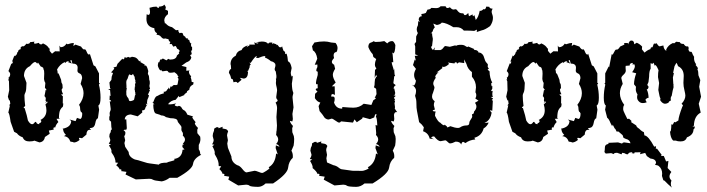

<svg xmlns="http://www.w3.org/2000/svg" viewBox="-20 -629 3150 856"><path d="M154.8 -75.2 155.3 -80.1Q163.6 -81.1 164.1 -88.9Q164.1 -91.8 160.2 -94.2Q187 -107.4 187 -137.2Q187 -148.9 182.6 -163.6L192.4 -172.9L189.5 -177.2L182.1 -168L186 -177.7Q183.1 -177.7 183.1 -182.1L184.1 -189Q184.1 -195.8 178.2 -200.2L183.6 -228L188.5 -226.6L180.2 -238.3L182.1 -257.8Q181.6 -263.2 179.7 -263.2Q176.3 -272.9 176.3 -277.8L177.2 -300.8Q176.8 -316.9 175.3 -317.4Q173.8 -317.9 172.9 -326.2Q168.5 -331.1 161.6 -332.5L149.4 -350.1L146 -345.2Q140.6 -352.5 136.2 -352.5Q128.9 -352.5 113.3 -334Q86.9 -321.8 86.9 -290.5L98.1 -259.8Q97.7 -225.1 93.3 -217Q88.9 -209 88.9 -203.1Q88.9 -184.6 92.3 -156.7Q85.4 -151.4 85.4 -147.9L89.8 -147Q101.1 -111.3 104.5 -91.8Q114.3 -75.2 123 -75.2Q129.9 -75.2 136.2 -85.4H141.1Q142.1 -76.2 154.8 -75.2ZM308.6 6.3Q308.1 3.9 293.9 2.4Q286.1 -20 265.1 -22L273.9 -27.8Q261.7 -39.6 261.7 -51.3L259.3 -55.2Q296.4 -62 297.4 -89.4L290 -96.2L316.9 -88.9L323.2 -103.5L337.4 -98.6Q346.2 -100.1 346.7 -123L343.3 -129.4Q338.9 -129.4 337.4 -142.1Q337.4 -157.2 332 -161.1Q352.5 -187.5 352.5 -213.4Q352.5 -234.4 339.4 -254.9L346.2 -280.8Q345.2 -297.9 335.2 -301.5Q325.2 -305.2 325.2 -314L326.2 -327.1Q326.2 -345.7 302.7 -345.7L298.8 -361.3L293 -358.9L300.3 -345.7L283.2 -352.1L288.1 -356.9Q272.5 -355 272 -347.7L268.1 -352.1Q247.1 -342.3 234.4 -319.3Q236.8 -312.5 237.3 -300.8L239.3 -302.7Q241.7 -302.7 252.4 -273.4Q253.4 -259.8 256.3 -256.8Q259.3 -253.9 259.3 -237.3Q259.3 -235.4 257.1 -233.6Q254.9 -231.9 254.9 -228Q254.9 -221.2 261.2 -209L252 -207.5L260.3 -199.7L259.8 -168L262.2 -167.5Q261.7 -152.8 258.3 -151.4Q254.9 -149.9 249 -139.9Q243.2 -129.9 242.7 -103L247.1 -100.1L231.9 -99.1L240.2 -85Q229 -73.7 226.1 -60.5L221.2 -61.5L217.8 -58.1L219.7 -51.3L197.8 -46.9L201.7 -32.7L180.2 -18.1Q176.8 3.4 155.8 5.9L133.3 -2Q126 1.5 110.8 1.5Q87.9 1.5 81.5 -16.6Q63 -23.4 55.7 -34.7L43 -41.5L27.3 -85.9Q22 -124.5 17.1 -127L24.4 -159.2L20 -158.7L25.9 -166.5L23.4 -183.1L21 -180.2L15.1 -197.8L21 -226.6L20 -266.6L15.6 -276.4L19.5 -273.4L18.1 -285.2L20 -283.7Q25.4 -290 25.4 -298.3Q25.4 -304.7 17.6 -312L31.2 -347.2L32.7 -342.8L38.6 -354L33.7 -354.5L44.4 -382.3L45.4 -378.4Q50.3 -378.9 51.3 -385.7L52.7 -382.8L56.6 -392.1Q56.6 -397 60.5 -397.9Q60.5 -403.8 64.9 -407.2Q72.8 -408.7 73.2 -412.6L70.8 -414.1Q73.2 -420.4 80.1 -423.8L81.1 -421.9Q89.8 -421.9 98.1 -435.5L98.6 -433.1Q113.8 -433.1 113.8 -440.9L134.3 -443.4L131.8 -440.4Q131.8 -434.1 135.3 -434.1Q138.7 -434.1 153.3 -438L156.7 -432.6L164.1 -430.7L171.9 -435.5Q193.4 -425.8 198.7 -412.6L201.2 -414.1V-402.3L211.9 -389.6L225.6 -400.4L246.1 -399.9L245.1 -425.8L250 -418.5Q266.6 -418.5 276.4 -434.6L281.7 -431.6Q297.9 -437.5 309.1 -437.5L307.1 -423.8L316.4 -430.2L341.3 -421.4Q350.1 -407.7 356.9 -407.7V-410.6Q362.8 -408.2 366.9 -397Q371.1 -385.7 377.9 -385.3L380.4 -389.6L397 -337.9L405.3 -333L421.4 -301.8V-259.8L425.3 -256.8L420.9 -252Q428.2 -223.6 428.2 -193.4Q428.2 -163.1 418.5 -158.7L421.9 -140.1L416.5 -101.6Q408.2 -99.6 405 -80.1Q401.9 -60.5 386.7 -58.6L379.9 -57.6Q379.9 -55.2 386.7 -49.3L380.4 -50.3Q366.2 -50.3 365.2 -28.8L345.7 -12.7L335.9 -14.6Q332 -14.6 332 -12.2Q332 -8.8 335.4 -5.4Q321.3 6.3 308.6 6.3Z M561 -178.2Q564.5 -178.2 571.5 -180.7Q578.6 -183.1 578.6 -188.5Q579.1 -191.9 580.3 -196Q581.5 -200.2 581.5 -203.1L584.5 -207L583 -210L583.5 -213.9Q583.5 -219.2 581.5 -219.2L582 -223.1L580.1 -230L581.5 -244.6L583.5 -243.7L581.5 -250.5L585 -263.2L581.5 -265.1L584.5 -266.6L580.6 -280.3V-288.1L578.6 -287.6Q575.2 -298.3 572.3 -298.3Q570.3 -298.3 569.3 -296.1Q568.4 -293.9 564.9 -293.9L557.1 -297.4Q555.2 -297.4 553 -291Q550.8 -284.7 548.3 -276.9Q543 -271.5 543 -260.7L543.9 -244.6L543.5 -236.8L545.4 -237.3L543 -221.7L543.5 -204.6L544.9 -203.1Q544.9 -199.2 549.3 -194.6Q553.7 -189.9 554.4 -184.1Q555.2 -178.2 561 -178.2ZM701.2 179.7Q668 176.3 661.9 172.1Q655.8 168 646 168L585.4 170.9L539.6 148.9L543.9 137.2L520 133.8L522 128.9L518.6 125.5L513.7 126.5Q510.7 117.2 498 107.9L506.8 96.7L495.1 95.7Q495.1 75.2 479.5 54.2Q476.6 50.3 476.6 47.4L477.1 43.9Q477.1 36.1 465.8 19.5L475.1 13.2L464.8 12.2Q471.7 2.4 471.7 -5.4L467.3 -20Q467.8 -32.2 470.9 -35.4Q474.1 -38.6 474.6 -48.8L479 -52.7Q475.6 -59.1 475.1 -86.4L467.3 -93.8V-107.9L469.7 -114.3L468.8 -122.6Q468.8 -128.9 471.2 -133.1Q473.6 -137.2 473.6 -143.1L469.2 -177.7L475.6 -176.3L472.7 -183.1L468.3 -183.6L469.2 -203.1L473.1 -200.7L470.7 -227.5L461.9 -228L475.1 -235.4H470.7L467.8 -261.2L476.6 -272.9L478 -287.1L483.9 -303.7L475.1 -306.2Q489.3 -320.3 489.3 -324.7L485.4 -328.1L499.5 -332Q502.9 -345.7 507.3 -348.1Q509.8 -350.1 515.9 -357.4Q522 -364.7 527.3 -367.7L527.8 -364.3Q535.2 -364.3 535.2 -374L543.9 -371.6L551.3 -375.5L557.6 -372.6Q565.4 -373 567.9 -376L579.6 -374Q591.3 -371.6 600.6 -355.5L606 -358.9V-352.1L625 -341.3V-335L628.9 -337.4Q634.8 -336.9 641.1 -312L639.2 -301.3L641.6 -293.9Q644.5 -293.9 645 -279.3Q645 -271.5 646.5 -270.3Q647.9 -269 647.9 -257.3L646 -245.6L648.9 -232.4L644.5 -231.4L648.4 -226.6L639.2 -206.5L644 -205.6Q643.6 -196.8 639.6 -190.2Q635.7 -183.6 635.3 -169.4L637.7 -163.6L629.9 -167.5L634.3 -158.7Q628.4 -151.9 627 -144.5L623.5 -138.7L612.8 -136.2L614.7 -127.9L593.8 -110.4L563 -118.7Q537.1 -117.2 536.1 -96.2L543 -97.2L545.4 -57.1L541.5 -47.9L538.6 -52.2L530.3 -47.9Q537.1 -45.4 539.1 -38.1Q538.6 -24.4 533.7 -22.9L538.1 -3.9L534.7 8.8L538.1 25.4L553.7 48.8Q553.7 70.3 581.1 82Q593.3 84 616.9 91.8Q640.6 99.6 647.9 99.6L688.5 105Q691.9 96.2 724.6 96.2Q727.1 93.3 742.9 89.8Q758.8 86.4 758.8 83L755.4 79.6Q791 75.7 793.9 38.6L802.7 37.6L793 26.4L793.9 16.1L800.3 14.6L794.9 11.2Q804.7 2.4 804.7 -6.8Q804.7 -16.1 794.9 -24.4L795.9 -31.2Q795.9 -37.6 792.2 -41.5Q788.6 -45.4 788.6 -52.7L789.1 -61Q789.1 -66.4 780.8 -75.2Q772.5 -84 771.5 -90.3Q769.5 -102.1 739.3 -102.1L719.7 -106.9Q711.4 -114.3 699.2 -114.3Q693.8 -117.7 675.8 -122.6Q664.1 -125.5 663.1 -164.1L668.5 -163.6L659.2 -172.9H663.1L667.5 -184.1Q673.3 -200.7 683.6 -202.1Q693.8 -209 711.4 -213.4L709 -219.7Q720.2 -219.7 723.4 -226.1Q726.6 -232.4 729 -232.4L732.9 -239.3L734.9 -230.5L741.7 -245.1L745.6 -241.7Q751.5 -250 756.8 -250L765.6 -249.5L771.5 -252L775.9 -276.9L771.5 -285.6L776.4 -286.1L772 -292Q772 -297.4 757.3 -307.1Q751 -304.7 738.3 -304.7Q731.9 -304.7 729.7 -309.1Q727.5 -313.5 722.2 -313.5L705.1 -311L700.2 -313.5V-317.9L695.3 -314.9Q691.9 -316.4 687.7 -325Q683.6 -333.5 683.6 -337.4Q683.6 -344.2 687 -352.5L689.9 -351.1L694.3 -363.8L698.7 -363.3L706.1 -368.2L722.2 -359.9L730 -366.7L737.8 -363.3Q766.1 -363.3 768.6 -381.3L779.3 -391.1L776.9 -393.6L780.8 -401.4Q780.8 -407.2 769.5 -412.1Q767.1 -419.4 762.7 -424.3L752.4 -420.9Q749.5 -426.8 745.6 -432.6H735.8L739.7 -441.9Q731.9 -445.3 731.4 -454.1L714.8 -458L712.9 -456.1Q704.6 -456.1 698 -464.8Q691.4 -473.6 677.7 -474.1L680.2 -481Q668 -486.3 668 -503.4Q632.8 -509.3 632.8 -544.9L633.8 -565.4L641.1 -562.5Q648.9 -562.5 648.9 -576.7L646.5 -594.2Q662.6 -599.6 678.2 -599.6Q678.7 -594.7 689.5 -593.8L688 -599.1Q710.9 -601.1 711.4 -608.9Q719.2 -601.6 719.2 -594.7Q719.2 -590.3 715.8 -587.4L729 -580.6V-565.9Q712.4 -553.7 712.4 -537.6L715.8 -522.5L717.8 -526.4Q727.5 -511.7 747.1 -507.8L764.6 -494.1L775.4 -495.6L774.9 -490.2L780.3 -481L787.1 -482.9L793.9 -481.4L797.9 -470.7L805.7 -465.3L809.6 -458L817.4 -459L815.9 -455.1L824.7 -448.7Q824.7 -438.5 833.5 -434.1L831.5 -431.6Q831.5 -419.4 836.4 -419.4V-405.3L832 -402.3L835 -387.7L827.6 -382.8L833 -373Q830.6 -357.4 810.1 -350.6L789.1 -335.4L811 -330.1L810.5 -313.5L825.2 -314.9L822.3 -310.5Q822.3 -297.4 832.5 -289.1L830.1 -285.2Q834.5 -272.5 834.5 -264.2L843.3 -261.7L841.3 -252.4Q824.2 -244.1 824.2 -229.5L813.5 -221.7L814 -217.8L801.3 -208L802.7 -205.6L779.3 -195.8L777.3 -201.7L763.2 -184.1Q742.2 -181.6 729 -164.6L737.8 -163.6Q746.1 -163.6 765.6 -168L758.8 -161.6Q759.3 -155.8 772.5 -154.8L777.3 -157.2Q786.6 -155.3 789.8 -148.4Q793 -141.6 797.9 -138.7Q808.1 -135.3 815.4 -117.7L841.3 -109.9L837.4 -107.4Q837.4 -101.1 852.5 -84L848.6 -80.1Q848.6 -72.3 862.8 -58.6L859.4 -50.3L859.9 -35.2L872.6 -19.5L873.5 -8.8Q873.5 3.9 866.2 17.1V36.6Q872.6 45.9 872.6 57.6L877 61Q843.8 77.6 840.6 102.1Q837.4 126.5 770.5 163.6H736.3Q719.7 176.3 701.2 179.7Z M1130.4 204.1Q1098.1 203.6 1092.5 199Q1086.9 194.3 1077.6 194.3L1042 197.8L998 171.9L1002 158.7L979 154.8L981 148.9L977.5 145.5L972.7 146.5Q969.7 135.3 958 125L966.3 112.3L955.1 111.3Q955.1 97.2 952.1 88.4Q948.2 76.2 939.9 63Q937 58.6 937 54.7L937.5 51.3Q937.5 42 926.8 22.9L935.5 16.1L925.8 14.6Q932.6 3.4 932.6 -5.4L928.2 -22.5Q929.2 -36.6 931.9 -40.3Q934.6 -43.9 935.1 -55.7L945.8 -62H953.6L954.1 -57.1L972.7 -64L971.7 -56.2Q978.5 -55.2 985.8 -53.5Q993.2 -51.8 997.1 -43.5Q992.2 -31.2 992.2 -25.4L996.1 -3.9L993.2 11.2L996.1 29.8L1011.7 68.8Q1011.7 94.2 1037.6 107.4Q1049.3 109.9 1060.8 124.8Q1072.3 139.6 1079.1 139.6L1115.2 132.3Q1120.6 132.3 1132.6 137.2Q1144.5 142.1 1148.4 142.1Q1153.3 142.1 1167.2 132.8Q1181.2 123.5 1181.2 121.1L1177.7 116.7Q1207.5 100.1 1210.9 55.2L1218.3 59.6L1209 31.2L1210 19L1226.1 25.4Q1221.7 15.6 1210.9 13.2Q1220.2 3.4 1220.2 -7.3Q1220.2 -17.6 1210.9 -27.3L1211.9 -35.2Q1211.9 -43 1213.4 -47.4L1214.8 -69.3Q1214.8 -75.2 1212.4 -107.4L1215.3 -147Q1214.8 -161.6 1208.5 -171.4Q1217.8 -177.2 1217.8 -181.2Q1217.8 -183.1 1216.3 -184.6Q1211.4 -189.5 1211.4 -195.8L1215.3 -225.6Q1215.3 -231.4 1213.9 -237.3Q1210 -252.9 1210 -258.8Q1210 -263.7 1210.9 -270L1210 -278.8H1211.9L1212.4 -290.5L1209.5 -310.1Q1204.6 -314.9 1204.6 -319.8Q1204.6 -323.7 1206.3 -328.9Q1208 -334 1208 -337.9Q1208 -342.8 1206.1 -346.2L1205.6 -345.7Q1205.6 -346.7 1204.1 -348.1Q1197.3 -354.5 1188 -356Q1175.8 -366.7 1161.1 -372.6L1163.1 -378.4L1159.2 -378.9Q1150.9 -378.9 1130.4 -370.1L1121.1 -372.1L1125.5 -379.4Q1117.7 -379.4 1097.7 -348.6L1091.8 -349.6L1098.1 -342.3L1089.8 -331.5L1095.2 -334.5L1085.4 -311.5L1081.5 -314.5L1085.9 -306.6Q1084.5 -278.8 1065.9 -278.8L1049.3 -282.2L1057.1 -273.4L1040 -258.8Q1036.1 -264.2 1030.3 -264.2L1021 -262.2L1018.1 -274.9L1010.3 -278.8Q1008.3 -292.5 1000.5 -304.2Q1002 -318.8 1010.3 -321.8Q1009.8 -340.3 1007.8 -342.3Q1007.8 -369.1 1030.8 -380.4Q1036.6 -401.4 1057.1 -405.8Q1061 -418.9 1085 -426.8L1078.6 -418L1093.3 -427.7L1090.3 -430.2H1116.7L1113.3 -440.4Q1123 -435.1 1129.4 -435.1L1133.3 -438.5L1120.1 -440.9L1147.5 -443.8Q1168 -443.8 1174.8 -434.1L1182.1 -439.5H1193.8L1194.8 -433.1L1197.3 -432.1V-436.5L1211.9 -431.6Q1212.9 -429.2 1214.4 -427.2L1216.8 -429.7L1225.1 -418.9Q1229 -418 1233.4 -418L1237.8 -422.4Q1240.2 -411.6 1244.1 -402.8L1251 -397.5V-390.6L1252.9 -387.7Q1255.4 -389.6 1257.8 -389.6Q1262.7 -373.5 1262.7 -365.7Q1262.7 -361.3 1263.7 -356.9Q1265.1 -354.5 1268.1 -353Q1275.9 -348.6 1280.3 -325.7L1276.4 -305.7Q1276.4 -298.3 1278.3 -292.7Q1280.3 -287.1 1280.8 -287.1L1284.7 -291.5Q1285.2 -291.5 1285.2 -288.6Q1285.2 -281.2 1281.2 -255.9Q1282.2 -226.6 1287.1 -217.3L1287.6 -214.4Q1287.6 -210.9 1285.9 -205.8Q1284.2 -200.7 1284.2 -193.8Q1286.1 -171.9 1288.6 -150.4L1283.7 -121.1L1285.6 -99.1Q1285.6 -94.7 1283.2 -87.4L1272.5 -90.3Q1273.4 -81.1 1286.1 -67.4L1282.7 -57.1L1283.2 -39.6L1290 -22L1291.5 -9.8Q1291.5 4.9 1289.1 20L1279.3 43Q1285.6 53.7 1285.6 67.4L1285.2 74.7Q1267.6 90.3 1264.6 118.4Q1261.7 146.5 1197.3 189H1164.1Q1148.4 204.1 1130.4 204.1Z M1567.9 204.1Q1532.7 203.6 1526.6 199Q1520.5 194.3 1510.3 194.3L1471.2 197.8L1423.3 171.9L1427.7 158.7L1402.3 154.8L1404.8 148.9L1400.9 145.5L1395.5 146.5Q1392.1 135.3 1373.5 120.1L1374 116.7Q1374 107.4 1362.3 88.4L1372.1 81.5L1361.3 80.1Q1368.7 68.8 1368.7 60.1L1363.8 43Q1365.2 28.8 1368.2 25.1Q1371.1 21.5 1371.6 9.8L1383.3 3.4H1391.6L1392.1 8.3L1412.6 1.5L1411.6 9.3Q1418.9 10.3 1427 12Q1435.1 13.7 1439.5 22Q1434.1 32.7 1434.1 40L1438 61.5L1435.1 76.7L1438 95.2L1466.3 107.4Q1479.5 109.9 1489.3 117.9Q1499 126 1506.3 126L1551.3 132.3L1594.7 132.8Q1600.1 132.8 1611.8 128.2Q1623.5 123.5 1623.5 121.1L1619.6 116.7Q1652.3 100.1 1656.2 55.2L1664.1 59.6L1653.8 31.2L1655.3 19L1672.9 25.4Q1668 15.6 1656.2 13.2Q1666 3.4 1666 -7.3Q1666 -17.6 1656.2 -27.3L1657.2 -35.2L1654.3 -71.8L1662.1 -69.3Q1660.6 -106.4 1655.8 -107.4L1658.7 -119.6L1656.2 -120.6Q1651.9 -120.6 1648.4 -105.5L1629.4 -97.7L1597.2 -106.4L1594.7 -100.1L1570.8 -84L1560.5 -96.7L1553.7 -82.5L1500.5 -87.9Q1497.1 -82.5 1491.7 -82.5Q1487.3 -82.5 1475.3 -91.3Q1463.4 -100.1 1458.5 -100.1L1444.8 -96.2Q1436.5 -96.2 1427.7 -103.5Q1418 -119.1 1404.8 -133.8L1400.4 -155.8L1408.2 -171.9Q1394.5 -174.3 1383.8 -191.4L1384.8 -210.9L1395.5 -220.7Q1387.7 -227.1 1387.7 -230.5Q1387.7 -234.9 1396.5 -235.4L1396 -253.9L1390.6 -253.4Q1388.7 -253.4 1388.7 -261.2Q1388.7 -268.1 1396.5 -294.9V-309.6Q1390.1 -310.1 1390.1 -315.9Q1390.1 -320.8 1395 -330.1V-341.3L1383.3 -340.3L1394.5 -367.2Q1390.1 -396.5 1375 -404.3L1371.1 -422.9L1381.8 -439.5Q1404.8 -444.3 1424.8 -444.3Q1439.5 -444.3 1456.5 -439.5L1476.1 -437.5Q1484.9 -426.3 1484.9 -414.6Q1484.9 -404.3 1480 -397Q1467.3 -396.5 1467.3 -380.9L1469.2 -370.1Q1459.5 -359.9 1459.5 -353Q1459.5 -345.7 1469.7 -340.3L1474.1 -322.3Q1463.9 -306.2 1463.9 -295.4Q1463.9 -282.2 1476.6 -261.2L1459.5 -244.1H1472.2L1473.1 -205.6Q1467.3 -209.5 1462.4 -209.5Q1457 -209.5 1457 -201.7L1457.5 -197.8L1463.4 -198.7Q1472.2 -198.7 1472.2 -188.5Q1472.2 -178.7 1469.2 -171.9Q1478.5 -144.5 1505.4 -144.5L1506.3 -151.9Q1542 -148.9 1555.7 -148.9Q1582 -148.9 1601.6 -166.5L1635.7 -161.1L1644.5 -182.1Q1653.3 -186.5 1657.2 -192.9L1650.4 -191.9L1658.7 -209.5Q1657.2 -224.6 1657.2 -231Q1657.2 -234.4 1652.3 -236.3Q1647.5 -238.3 1647.5 -240.7L1649.9 -250Q1649.9 -259.8 1651.9 -275.9L1657.7 -287.1L1660.6 -285.6L1657.2 -295.9L1650.4 -281.7L1651.9 -316.9L1658.2 -324.2Q1651.4 -331.1 1651.4 -341.8Q1651.4 -351.6 1657.2 -365.7L1644.5 -375L1641.6 -387.7Q1629.9 -399.4 1622.1 -419.4Q1622.6 -436 1632.1 -438.7Q1641.6 -441.4 1645.5 -445.3L1653.3 -441.9Q1676.3 -441.9 1693.4 -445.8L1706.5 -435.5Q1715.3 -445.8 1728.5 -445.8Q1735.8 -445.8 1742.7 -428.2Q1741.7 -391.1 1731.9 -391.1L1727.5 -396.5L1730.5 -387.2L1733.4 -351.6H1726.1Q1726.1 -345.7 1733.4 -324.7L1735.4 -315.4L1737.3 -322.3Q1738.8 -307.6 1738.8 -301.5Q1738.8 -295.4 1741.7 -290.5L1737.3 -288.6Q1737.3 -282.2 1733.9 -261.2Q1734.4 -254.4 1739.7 -253.4L1744.6 -249Q1736.8 -246.1 1734.4 -233.9L1737.8 -234.4L1742.2 -213.4L1739.3 -208.5L1743.2 -202.6L1737.3 -203.1L1734.4 -201.7L1743.7 -200.2L1736.3 -193.8L1741.7 -182.6H1737.3L1741.2 -178.2L1738.8 -168.5L1741.2 -150.4L1739.7 -146Q1744.1 -137.2 1751 -128.9L1747.1 -129.4Q1738.8 -129.4 1736.8 -118.2H1736.3L1737.8 -99.1Q1737.8 -94.7 1735.4 -87.4L1723.6 -90.3Q1724.6 -81.1 1738.3 -67.4L1734.4 -57.1L1735.4 -39.6L1742.7 -22L1744.1 -9.8Q1744.1 4.9 1741.7 20L1731 43Q1737.8 53.7 1737.8 67.4L1737.3 74.7Q1718.3 90.3 1714.8 118.4Q1711.4 146.5 1641.1 189H1605Q1587.9 204.1 1567.9 204.1Z M2022 -58.6Q2027.3 -58.6 2031.2 -61Q2043.5 -69.8 2060.5 -69.8Q2072.3 -69.8 2072.3 -81.1Q2072.8 -88.4 2079.1 -96.7Q2085.4 -105 2085.4 -110.4L2084 -119.6Q2093.3 -119.6 2093.3 -131.3Q2104 -142.6 2104 -153.8Q2104 -162.1 2097.7 -170.9L2113.3 -180.2L2099.1 -189.9Q2103.5 -196.8 2103.5 -205.1Q2103.5 -211.4 2099.6 -217.8L2102.1 -239.7Q2102.1 -266.1 2084 -287.1V-307.6Q2065.4 -320.8 2059.6 -343.8L2049.3 -364.3L2049.8 -347.7L2026.4 -351.1L2017.6 -345.2L2015.6 -351.1H2008.3L2006.3 -346.2L1976.6 -350.1L1982.4 -344.2Q1967.8 -330.6 1957.5 -330.6L1951.2 -332L1952.1 -325.2L1925.8 -305.2L1935.5 -307.6Q1920.4 -293.5 1920.4 -286.6L1922.9 -282.2Q1911.6 -266.6 1911.6 -256.8Q1911.6 -251.5 1914.3 -246.8Q1917 -242.2 1917 -237.8Q1917 -234.9 1910.6 -215.8Q1906.2 -207 1906.2 -198.7Q1906.2 -186 1918 -177.7Q1914.1 -168.9 1914.1 -160.2L1918.9 -140.6Q1909.2 -137.7 1909.2 -135.3Q1909.2 -132.8 1922.9 -131.3Q1919.4 -125.5 1919.4 -112.8Q1933.6 -84 1942.9 -82Q1954.1 -70.3 1960.4 -70.3L1963.4 -73.7Q1964.4 -70.8 1968.5 -68.4Q1972.7 -65.9 1973.1 -63.5Q1973.6 -61 1975.6 -61L1987.8 -66.4Q2008.8 -58.6 2022 -58.6ZM2036.1 15.6Q2031.7 2.4 2011.2 2.4Q1996.1 10.3 1986.3 10.3Q1981.9 10.3 1975.6 3.4Q1969.2 -3.4 1964.8 -3.4L1944.3 0.5Q1932.6 0.5 1915.5 -21Q1903.3 -20.5 1902.8 -14.2L1914.6 -8.3L1895.5 -11.2Q1890.1 -35.6 1866.2 -43.9L1869.6 -61.5L1860.4 -73.7L1848.6 -84.5L1838.9 -135.3Q1836.4 -145.5 1836.4 -170.9Q1836.4 -186 1830.6 -202.1Q1835 -213.9 1835 -224.1Q1835 -238.8 1816.4 -251L1825.2 -247.6Q1831.1 -251 1834.5 -269Q1826.2 -281.7 1826.2 -294.9Q1826.2 -307.6 1834.5 -321.8L1821.3 -338.9L1829.1 -363.8L1834 -357.9L1829.1 -379.9L1844.7 -381.3L1831.1 -386.7V-421.9L1828.1 -433.1L1835 -442.4L1835.4 -466.3L1842.8 -481.4Q1837.9 -489.7 1837.9 -498.5Q1837.9 -506.8 1843.3 -516.6L1844.7 -534.7L1852.1 -531.7L1846.7 -540Q1846.7 -556.2 1860.4 -556.6L1858.4 -566.4Q1871.6 -567.9 1878.4 -571.3L1886.2 -586.4Q1898.4 -586.4 1902.8 -593.8Q1914.1 -592.8 1924.3 -592.8Q1937.5 -592.8 1944.3 -601.1H1966.8Q1968.8 -593.3 1975.1 -593.3Q1980.5 -593.3 1985.8 -596.7Q1994.6 -586.4 2002 -586.4L2010.7 -587.9Q2014.2 -587.9 2016.6 -585Q2022.9 -576.2 2028.3 -572.8Q2033.7 -569.3 2045.9 -569.3Q2048.8 -561.5 2053.2 -561.5Q2059.1 -561.5 2067.4 -571.3L2070.8 -556.6L2086.9 -564.9Q2087.4 -556.6 2089.4 -556.6L2095.2 -561.5L2101.1 -540Q2113.3 -552.2 2118.7 -581.1L2121.6 -580.6Q2128.4 -580.6 2135.3 -588.4L2138.7 -587.4Q2145.5 -587.4 2147.9 -599.6L2161.6 -598.6Q2161.6 -590.8 2176.3 -590.3Q2171.9 -582 2171.9 -577.1Q2171.9 -571.8 2174.8 -564.5Q2177.7 -557.1 2177.7 -549.3Q2177.7 -530.8 2165 -512.7Q2142.1 -496.1 2127.9 -493.7L2105.5 -486.3Q2106.4 -491.2 2106.4 -497.1L2094.2 -491.2Q2078.1 -492.7 2047.9 -492.7Q2035.6 -507.8 2015.6 -507.8H2001Q1970.7 -526.9 1949.7 -528.3Q1943.4 -520 1927.7 -517.6L1911.6 -523.9L1918.5 -506.8Q1911.1 -500 1909.2 -489.7L1899.9 -478L1906.2 -481.9Q1906.2 -470.7 1909.7 -456.5Q1909.7 -448.7 1908.4 -442.4Q1907.2 -436 1906.2 -423.3Q1902.3 -422.9 1901.9 -418.9Q1903.8 -412.1 1910.2 -405.8L1918.9 -418L1916.5 -405.8H1943.4Q1951.7 -408.7 1956.8 -416.3Q1961.9 -423.8 1965.8 -423.8L1985.4 -420.4L2011.2 -427.2L2012.2 -423.3Q2016.1 -429.2 2035.2 -429.2Q2047.4 -429.2 2054 -424.3Q2060.5 -419.4 2064.5 -419.4L2067.4 -421.9L2095.7 -409.7L2091.8 -407.7Q2094.2 -405.8 2095.7 -405.8Q2096.7 -405.8 2097.2 -406.2Q2110.8 -406.2 2115.7 -391.6L2116.7 -395.5Q2134.3 -390.6 2138.7 -371.1Q2142.6 -356 2148.9 -349.6Q2155.3 -343.3 2155.3 -340.3L2154.3 -333.5Q2154.3 -328.1 2159.7 -323.7L2153.8 -318.4L2162.6 -311Q2163.1 -281.2 2174.8 -260.3Q2169.9 -260.3 2169.9 -254.4L2171.9 -244.1L2174.8 -246.1V-233.9L2168.9 -222.7L2176.3 -223.6L2174.8 -210.4Q2174.8 -200.2 2178.2 -196.8H2168Q2178.2 -190.9 2178.2 -188L2172.4 -184.1Q2172.4 -182.1 2177.2 -180.2L2174.8 -135.3L2164.1 -137.7Q2164.1 -134.8 2171.9 -127Q2169.4 -111.3 2164.3 -102.8Q2159.2 -94.2 2153.8 -89.6Q2148.4 -85 2144.5 -83.3Q2140.6 -81.5 2140.6 -80.6L2158.7 -82.5Q2150.9 -64.5 2136.2 -56.6Q2127.9 -23.9 2094.7 -14.6L2099.1 -7.3Q2072.8 -4.9 2055.2 8.8L2045.4 3.4Q2039.1 3.4 2036.1 15.6Z M2376.5 -75.2 2377 -80.1Q2385.3 -81.1 2385.7 -88.9Q2385.7 -91.8 2381.8 -94.2Q2408.7 -107.4 2408.7 -137.2Q2408.7 -148.9 2404.3 -163.6L2414.1 -172.9L2411.1 -177.2L2403.8 -168L2407.7 -177.7Q2404.8 -177.7 2404.8 -182.1L2405.8 -189Q2405.8 -195.8 2399.9 -200.2L2405.3 -228L2410.2 -226.6L2401.9 -238.3L2403.8 -257.8Q2403.3 -263.2 2401.4 -263.2Q2397.9 -272.9 2397.9 -277.8L2398.9 -300.8Q2398.4 -316.9 2397 -317.4Q2395.5 -317.9 2394.5 -326.2Q2390.1 -331.1 2383.3 -332.5L2371.1 -350.1L2367.7 -345.2Q2362.3 -352.5 2357.9 -352.5Q2350.6 -352.5 2335 -334Q2308.6 -321.8 2308.6 -290.5L2319.8 -259.8Q2319.3 -225.1 2314.9 -217Q2310.5 -209 2310.5 -203.1Q2310.5 -184.6 2314 -156.7Q2307.1 -151.4 2307.1 -147.9L2311.5 -147Q2322.8 -111.3 2326.2 -91.8Q2335.9 -75.2 2344.7 -75.2Q2351.6 -75.2 2357.9 -85.4H2362.8Q2363.8 -76.2 2376.5 -75.2ZM2530.3 6.3Q2529.8 3.9 2515.6 2.4Q2507.8 -20 2486.8 -22L2495.6 -27.8Q2483.4 -39.6 2483.4 -51.3L2481 -55.2Q2518.1 -62 2519 -89.4L2511.7 -96.2L2538.6 -88.9L2544.9 -103.5L2559.1 -98.6Q2567.9 -100.1 2568.4 -123L2564.9 -129.4Q2560.5 -129.4 2559.1 -142.1Q2559.1 -157.2 2553.7 -161.1Q2574.2 -187.5 2574.2 -213.4Q2574.2 -234.4 2561 -254.9L2567.9 -280.8Q2566.9 -297.9 2556.9 -301.5Q2546.9 -305.2 2546.9 -314L2547.9 -327.1Q2547.9 -345.7 2524.4 -345.7L2520.5 -361.3L2514.6 -358.9L2522 -345.7L2504.9 -352.1L2509.8 -356.9Q2494.1 -355 2493.7 -347.7L2489.7 -352.1Q2468.8 -342.3 2456.1 -319.3Q2458.5 -312.5 2459 -300.8L2460.9 -302.7Q2463.4 -302.7 2474.1 -273.4Q2475.1 -259.8 2478 -256.8Q2481 -253.9 2481 -237.3Q2481 -235.4 2478.8 -233.6Q2476.6 -231.9 2476.6 -228Q2476.6 -221.2 2482.9 -209L2473.6 -207.5L2481.9 -199.7L2481.4 -168L2483.9 -167.5Q2483.4 -152.8 2480 -151.4Q2476.6 -149.9 2470.7 -139.9Q2464.8 -129.9 2464.4 -103L2468.8 -100.1L2453.6 -99.1L2461.9 -85Q2450.7 -73.7 2447.8 -60.5L2442.9 -61.5L2439.5 -58.1L2441.4 -51.3L2419.4 -46.9L2423.3 -32.7L2401.9 -18.1Q2398.4 3.4 2377.4 5.9L2355 -2Q2347.7 1.5 2332.5 1.5Q2309.6 1.5 2303.2 -16.6Q2284.7 -23.4 2277.3 -34.7L2264.6 -41.5L2249 -85.9Q2243.7 -124.5 2238.8 -127L2246.1 -159.2L2241.7 -158.7L2247.6 -166.5L2245.1 -183.1L2242.7 -180.2L2236.8 -197.8L2242.7 -226.6L2241.7 -266.6L2237.3 -276.4L2241.2 -273.4L2239.7 -285.2L2241.7 -283.7Q2247.1 -290 2247.1 -298.3Q2247.1 -304.7 2239.3 -312L2252.9 -347.2L2254.4 -342.8L2260.3 -354L2255.4 -354.5L2266.1 -382.3L2267.1 -378.4Q2272 -378.9 2272.9 -385.7L2274.4 -382.8L2278.3 -392.1Q2278.3 -397 2282.2 -397.9Q2282.2 -403.8 2286.6 -407.2Q2294.4 -408.7 2294.9 -412.6L2292.5 -414.1Q2294.9 -420.4 2301.8 -423.8L2302.7 -421.9Q2311.5 -421.9 2319.8 -435.5L2320.3 -433.1Q2335.4 -433.1 2335.4 -440.9L2356 -443.4L2353.5 -440.4Q2353.5 -434.1 2356.9 -434.1Q2360.4 -434.1 2375 -438L2378.4 -432.6L2385.7 -430.7L2393.6 -435.5Q2415 -425.8 2420.4 -412.6L2422.9 -414.1V-402.3L2433.6 -389.6L2447.3 -400.4L2467.8 -399.9L2466.8 -425.8L2471.7 -418.5Q2488.3 -418.5 2498 -434.6L2503.4 -431.6Q2519.5 -437.5 2530.8 -437.5L2528.8 -423.8L2538.1 -430.2L2563 -421.4Q2571.8 -407.7 2578.6 -407.7V-410.6Q2584.5 -408.2 2588.6 -397Q2592.8 -385.7 2599.6 -385.3L2602.1 -389.6L2618.7 -337.9L2627 -333L2643.1 -301.8V-259.8L2647 -256.8L2642.6 -252Q2649.9 -223.6 2649.9 -193.4Q2649.9 -163.1 2640.1 -158.7L2643.6 -140.1L2638.2 -101.6Q2629.9 -99.6 2626.7 -80.1Q2623.5 -60.5 2608.4 -58.6L2601.6 -57.6Q2601.6 -55.2 2608.4 -49.3L2602.1 -50.3Q2587.9 -50.3 2586.9 -28.8L2567.4 -12.7L2557.6 -14.6Q2553.7 -14.6 2553.7 -12.2Q2553.7 -8.8 2557.1 -5.4Q2543 6.3 2530.3 6.3Z M2975.6 207.5Q2957 191.9 2943.8 177.7Q2940.9 174.8 2937.5 174.8L2931.2 155.3Q2932.1 149.9 2932.1 145Q2932.1 124 2917.5 111.8Q2913.1 107.4 2900.4 106L2904.8 97.7Q2904.8 80.1 2879.4 77.6L2863.8 66.9L2856.4 52.7L2833 58.6L2836.4 49.8L2809.6 50.3L2807.1 55.7L2795.9 53.7L2800.3 49.3Q2784.2 50.3 2782.2 54.7Q2780.3 59.1 2777.3 59.1Q2771 59.1 2764.6 54.2L2753.9 52.2L2751 59.1L2731.4 52.2Q2717.3 52.2 2715.8 58.1L2705.1 53.7L2680.7 55.7L2674.8 48.8Q2676.8 38.6 2676.8 28.3Q2676.8 14.6 2692.9 12.7L2692.4 7.8L2735.4 5.9L2753.4 11.2Q2756.3 5.9 2763.7 5.9L2791 9.8Q2787.1 -6.3 2770 -9.8L2759.8 -14.6L2755.9 -26.4L2737.3 -42.5H2729Q2724.6 -54.2 2720.2 -56.6L2711.9 -73.2L2709 -66.4L2701.7 -80.6Q2694.8 -99.1 2687 -104L2677.7 -140.1L2681.2 -158.7Q2671.9 -163.1 2671.9 -193.4Q2671.9 -223.6 2678.7 -252L2674.8 -256.8L2678.2 -259.8V-301.8L2693.8 -333L2695.8 -329.1L2707 -387.2L2710 -385.3Q2711.9 -385.3 2713.9 -389.2Q2722.7 -408.2 2727.1 -408.2L2730 -407.7Q2736.3 -407.7 2744.6 -421.4L2763.7 -430.2L2762.2 -436.5L2770.5 -437.5Q2774.9 -437.5 2779.8 -436.5V-431.2Q2779.8 -431.6 2780.3 -431.6Q2781.7 -434.6 2783.2 -438.2Q2784.7 -441.9 2787.4 -445.1Q2790 -448.2 2795.4 -448.2Q2807.1 -448.2 2807.6 -431.6L2818.8 -438.5Q2832 -433.1 2842.8 -421.4L2841.8 -409.2L2853.5 -394.5Q2869.1 -407.7 2879.4 -409.7L2882.3 -417.5L2889.2 -418.5L2894.5 -433.1L2898.4 -436L2899.4 -433.1L2906.7 -436.5Q2916 -422.4 2920.9 -422.4L2937.5 -426.3Q2939.5 -407.7 2950.7 -402.3L2950.2 -408.7Q2959 -427.7 2979.5 -437L2986.3 -436L2994.6 -442.9L3011.7 -440.9Q3011.7 -433.1 3028.3 -433.1Q3034.7 -421.9 3043 -421.9L3046.4 -422.4Q3050.3 -420.4 3050.3 -414.1L3049.3 -406.7Q3053.2 -397.9 3057.1 -397.9L3060.1 -398.4Q3064.5 -398.4 3066.2 -391.8Q3067.9 -385.3 3074.7 -375.5L3074.2 -370.1Q3074.2 -354 3084 -342.3L3081.1 -339.4Q3091.3 -329.1 3091.3 -323.2L3089.4 -319.3Q3093.8 -311.5 3093.8 -293.5L3102.1 -272L3097.2 -242.2L3105.5 -197.8L3095.2 -166.5L3104 -127Q3074.7 -111.3 3073.7 -68.8L3066.9 -65.4L3078.1 -64.5L3076.2 -56.6L3071.8 -51.8Q3071.8 -27.8 3042.5 -16.6Q3036.6 1.5 3014.6 1.5Q3000.5 1.5 2993.2 -2L2981 -2.4Q2969.2 -14.2 2967.3 -41.5L2970.7 -45.9Q2973.1 -58.1 2973.1 -74.7L2979.5 -73.2L2985.8 -85.4L2990.7 -83.5L3004.4 -91.8Q3005.4 -109.4 3022 -153.3L3024.9 -157.7Q3024.9 -161.1 3018.6 -166.5Q3035.6 -184.6 3035.6 -203.1Q3035.6 -209 3031.2 -227.5Q3026.9 -244.1 3026.9 -259.8L3028.3 -290.5Q3028.3 -321.8 3002.9 -334Q2999.5 -344.7 2995.6 -349.1L2987.3 -334L2981 -304.7L2984.4 -302.2L2980 -283.7L2981.9 -254.4L2982.9 -253.4L2982.4 -250.5L2982.9 -239.7Q2979.5 -230 2974.6 -201.7Q2970.2 -197.3 2970.2 -190.4L2970.7 -183.6Q2970.7 -179.2 2968.8 -179.2Q2963.9 -179.2 2960 -170.9Q2951.7 -166.5 2945.3 -166.5Q2938 -166.5 2930.7 -173.1Q2923.3 -179.7 2923.3 -184.6L2924.8 -188.5Q2923.8 -190.4 2923.3 -192.9Q2921.4 -192.9 2915 -228L2918.5 -258.8L2913.6 -285.2Q2913.6 -305.7 2916 -315.9Q2906.2 -338.9 2901.4 -338.9L2898.4 -336.4Q2896.5 -344.2 2893.6 -349.6Q2891.6 -344.7 2887.7 -344.7L2880.4 -347.2L2880.9 -322.8Q2874 -313 2874 -287.6L2871.1 -263.2L2865.7 -250.5L2871.6 -242.2Q2870.1 -230.5 2863.3 -230.5Q2871.1 -215.3 2871.6 -192.9Q2863.3 -192.9 2857.4 -184.1L2863.3 -172.9Q2854 -169.4 2846.2 -169.4Q2835 -169.4 2828.1 -177.2Q2820.3 -184.6 2820.3 -195.8Q2820.3 -201.2 2822.3 -208Q2814.5 -218.8 2814.5 -231.4L2815.4 -242.2L2806.6 -253.4Q2807.1 -276.9 2816.4 -302.2L2798.3 -307.1Q2810.5 -324.2 2810.5 -333.5Q2810.5 -340.8 2806.2 -343.3L2800.8 -339.4V-348.6Q2787.6 -347.2 2787.6 -339.4V-336.9L2769.5 -335.4Q2769 -331.5 2769 -327.1L2770 -314Q2770 -305.2 2760 -296.1Q2750 -287.1 2750 -280.8L2756.3 -254.9Q2743.7 -234.4 2743.7 -213.4Q2743.7 -187.5 2763.2 -161.1Q2758.3 -157.2 2758.3 -142.1Q2758.3 -135.7 2766.8 -119.1Q2775.4 -102.5 2776.9 -98.6L2784.7 -99.6L2796.4 -88.9L2792.5 -85.4L2816.4 -69.8Q2817.9 -62 2829.6 -55.2Q2841.8 -42.5 2850.6 -40L2853 -25.4Q2870.6 -23.9 2896.5 24.9L2904.8 22.9L2903.8 35.6L2908.7 33.2L2929.7 61L2926.8 65.9L2939.5 66.4L2949.7 90.8L2960 88.4L2956.5 120.1L2973.1 137.7Q2964.8 148.4 2964.8 157.7Q2964.8 167 2973.6 175.8Q2970.7 184.1 2970.7 190.9Q2970.7 200.2 2975.6 207.5Z"/></svg>

Font: Truetypewriter PolyglOTT
Style: Regular
Weight: 400
Designer: Sergey Beatoff a.k.a. Sam_T
Version: Version 3.76